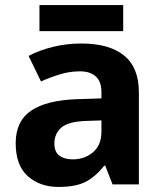

<svg xmlns="http://www.w3.org/2000/svg" viewBox="-20 -729 644 759"><path d="M302 -557Q412 -557 470.5 -509.5Q529 -462 529 -364V0H425L396 -74H392Q357 -30 318 -10Q279 10 211 10Q138 10 90 -32.5Q42 -75 42 -163Q42 -250 103 -291.5Q164 -333 286 -337L381 -340V-364Q381 -407 358.5 -427Q336 -447 296 -447Q256 -447 218 -435.5Q180 -424 142 -407L93 -508Q137 -531 190.5 -544Q244 -557 302 -557ZM323 -251Q251 -249 223 -225Q195 -201 195 -162Q195 -128 215 -113.5Q235 -99 267 -99Q315 -99 348 -127.5Q381 -156 381 -208V-253ZM467 -709V-606H136V-709Z"/></svg>

Font: Noto Sans Bamum
Style: Regular
Weight: 400
Designer: Monotype Design Team
Foundry: Monotype Imaging Inc.
Version: Version 2.001